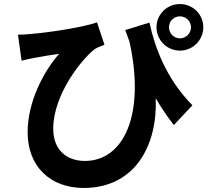

<svg xmlns="http://www.w3.org/2000/svg" viewBox="-20 -858 1040 952"><path d="M601 -709C608 -689 615 -670 622 -651C702 -289 593 -60 401 -60C315 -60 244 -110 244 -220C244 -386 381 -561 449 -614C463 -623 484 -631 498 -636L461 -747C396 -724 230 -697 126 -689C107 -687 87 -686 69 -686L87 -557C110 -563 126 -566 145 -570C180 -577 235 -586 273 -591C194 -501 117 -351 117 -202C117 -32 230 74 395 74C653 74 762 -143 752 -371C781 -321 811 -278 842 -238L934 -336C804 -468 748 -622 721 -746ZM872 -668C842 -668 818 -692 818 -723C818 -753 842 -777 872 -777C902 -777 927 -753 927 -723C927 -692 902 -668 872 -668ZM872 -838C808 -838 756 -787 756 -723C756 -659 808 -607 872 -607C936 -607 988 -659 988 -723C988 -787 936 -838 872 -838Z"/></svg>

Font: Source Han Sans SC Bold
Style: Regular
Weight: 700
Designer: Ryoko NISHIZUKA (kana & ideographs); Paul D. Hunt (Latin, Greek & Cyrillic); Wenlong ZHANG (bopomofo); Sandoll Communica
Foundry: Adobe Systems Incorporated
Version: Version 1.001;PS 1.001;hotconv 1.0.78;makeotf.lib2.5.61930